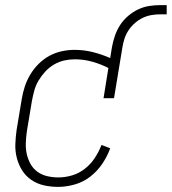

<svg xmlns="http://www.w3.org/2000/svg" viewBox="-20 -723 672 751"><path d="M207 8Q179 8 152 2Q125 -4 103 -19Q81 -34 67 -56Q53 -78 46 -104.5Q39 -131 40 -159Q41 -187 45 -215L65 -335Q69 -360 77 -384.5Q85 -409 98.5 -431.5Q112 -454 131 -473Q150 -492 173 -504.5Q196 -517 221.5 -522.5Q247 -528 271 -528Q309 -528 344 -519Q379 -510 411 -496L418 -539Q422 -561 429.5 -583Q437 -605 449.5 -624.5Q462 -644 480.5 -660Q499 -676 520 -686Q541 -696 563 -699.5Q585 -703 607 -703H632V-667H607Q590 -667 572.5 -664Q555 -661 539 -653.5Q523 -646 508.5 -633.5Q494 -621 483.5 -605.5Q473 -590 467.5 -573.5Q462 -557 459 -539L426 -339H385L404 -457Q375 -472 341.5 -481.5Q308 -491 273 -491Q252 -491 231.5 -486.5Q211 -482 192 -471Q173 -460 158 -444Q143 -428 131.5 -409Q120 -390 114.5 -370Q109 -350 105 -329L85 -209Q82 -187 81 -164.5Q80 -142 84.5 -121.5Q89 -101 99 -82.5Q109 -64 126 -51.5Q143 -39 164.5 -34Q186 -29 208 -29Q235 -29 262 -37Q289 -45 312 -63Q335 -81 351 -105.5Q367 -130 377 -156L411 -143Q400 -112 380.5 -83Q361 -54 333.5 -32.5Q306 -11 272.5 -1.5Q239 8 207 8Z"/></svg>

Font: Iosevka Curly Slab Extralight
Style: Italic
Weight: 200
Italic angle: -9°
Monospace: yes
Designer: Belleve Invis
Foundry: Belleve Invis
Version: Version 22.1.2; ttfautohint (v1.8.4)